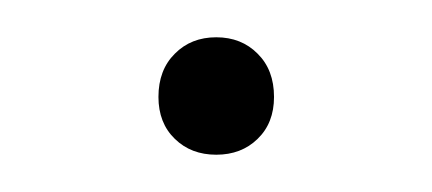

<svg xmlns="http://www.w3.org/2000/svg" viewBox="-20 -78 232 103"><path d="M96 5Q82.5 5 73.8 -3.5Q65 -12 65 -26Q65 -40.5 73.8 -49.2Q82.5 -58 96 -58Q109.5 -58 118.2 -49.2Q127 -40.5 127 -26Q127 -12 118.2 -3.5Q109.5 5 96 5Z"/></svg>

Font: Encode Sans Semi Condensed Thin
Style: Regular
Weight: 100
Width: 4
Designer: Multiple Designers
Foundry: Impallari Type
Version: Version 3.000; ttfautohint (v1.8.3) -l 8 -r 50 -G 200 -x 14 